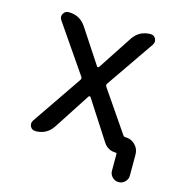

<svg xmlns="http://www.w3.org/2000/svg" viewBox="-98 -614 762 818"><g transform="rotate(15 282.5 -204.5)"><path d="M289.1 -201.2Q288.1 -204.1 284.2 -204.1Q280.3 -204.1 279.3 -201.2L175.8 -42Q148.4 -1 99.6 -1Q83 -1 76.2 -14.6Q73.2 -21.5 73.2 -27.3Q73.2 -34.2 78.1 -42L227.5 -260.7Q233.4 -268.6 227.5 -276.4L84 -485.4Q74.2 -499 82 -513.2Q89.8 -527.3 105.5 -527.3Q156.2 -527.3 183.6 -484.4L281.2 -335.9Q282.2 -333 286.1 -333Q290 -333 291 -335.9L389.6 -486.3Q417 -527.3 466.8 -527.3Q482.4 -527.3 489.3 -513.7Q496.1 -500 487.3 -486.3L342.8 -276.4Q336.9 -268.6 342.8 -260.7L465.8 -81.1Q469.7 -75.2 476.6 -75.2Q502 -75.2 519.5 -57.6Q537.1 -40 537.1 -14.6V78.1Q537.1 93.8 525.4 105.5Q513.7 117.2 497.6 117.2Q481.4 117.2 469.7 105.5Q458 93.8 458 78.1V2.9Q458 -1 454.1 -1Q418.9 -1 399.4 -30.3Z"/></g></svg>

Font: Gen Jyuu GothicX Regular
Style: Regular
Weight: 400
Designer: [Source Han Sans]
Ryoko NISHIZUKA  (kana & ideographs); Paul D. Hunt (Latin, Greek & Cyrillic); Wenlong ZHANG  (bopomofo
Version: Version 1.002.20150607